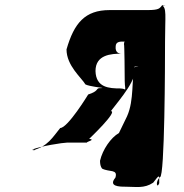

<svg xmlns="http://www.w3.org/2000/svg" viewBox="-20 -743 732 762"><path d="M635 -578C635 -681 643 -713 621 -723C621 -723 653 -721 623 -721C613 -711 614 -703 566 -703H415C317 -703 274 -651 244 -547C244 -482 304 -434 319 -408C334 -400 391 -394 373 -396C373 -396 403 -393 373 -393C361 -391 371 -381 330 -368C330 -368 249 -235 219 -235C190 -200 170 -161 108 -146C108 -146 137 -149 107 -149C139 -163 231 -177 246 -177H325C323 -181 361 -188 334 -192C334 -192 450 -302 420 -302C460 -354 529 -433 514 -479C514 -479 546 -477 516 -477C500 -431 514 -347 484 -281L452 -215C420 -197 387 -149 377 -105C377 -92 379 -82 385 -74C413 -59 449 -73 438 -38C409 -3 453 -2 478 -2C520 -2 552 6 588 -18C614 -52 612 -50 612 -16C603 8 595 -22 615 -40C634 -40 635 -493 635 -578ZM475 -422C475 -397 480 -388 475 -388C473 -390 464 -392 458 -392C413 -392 361 -395 359 -461C359 -526 421 -530 463 -530C452 -530 437 -534 439 -558C439 -580 460 -578 475 -578C473 -576 472 -572 472 -568C474 -568 475 -444 475 -422Z"/></svg>

Font: Hussar Przerywany
Style: Regular
Weight: 400
Foundry: Cannot Into Space Fonts
Version: Version 0.982